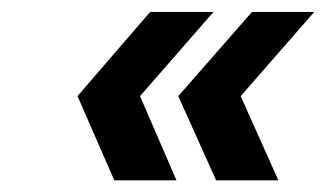

<svg xmlns="http://www.w3.org/2000/svg" viewBox="-20 -566 550 324"><path d="M405.3 -545.9H510.3L386.2 -403.8L449.7 -261.7H344.7L280.8 -403.8ZM233.4 -545.9H340.3L216.3 -403.8L277.8 -261.7H172.9L110.8 -403.8Z"/></svg>

Font: Tuffy
Style: BoldItalic
Weight: 700
Italic angle: -12°
Designer: Thatcher Ulrich, Karoly Barta, Michael Everson
Version: Version 001.271